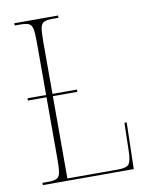

<svg xmlns="http://www.w3.org/2000/svg" viewBox="-81 -774 652 834"><g transform="rotate(-10 244.5 -357.0)"><path d="M40 0V-10H66Q91 -10 103 -16Q115 -22 118.5 -40.5Q122 -59 122 -98V-373H40V-383H122V-616Q122 -655 118.5 -673.5Q115 -692 103 -698Q91 -704 66 -704H40V-714H233V-704H206Q181 -704 169 -698Q157 -692 153.5 -673.5Q150 -655 150 -616V-383H258V-373H150V-10H373Q412 -10 422 -24Q432 -38 433 -79L436 -205H446L441 0Z"/></g></svg>

Font: Noto Serif Display Condensed Thin
Style: Regular
Weight: 100
Width: 3
Designer: Monotype Design Team
Foundry: Monotype Imaging Inc.
Version: Version 2.009